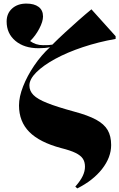

<svg xmlns="http://www.w3.org/2000/svg" viewBox="-20 -822 665 1071"><path d="M411 229 400 219Q429 186 441.5 159.5Q454 133 454 108Q454 81 442 63Q430 45 401.5 31Q373 17 321 4Q201 -28 143.5 -86Q86 -144 86 -234Q86 -282 109 -340.5Q132 -399 171 -456.5Q210 -514 259 -559Q246 -556 230.5 -554.5Q215 -553 195 -553Q115 -553 66 -594Q17 -635 17 -702Q17 -747 47.5 -774.5Q78 -802 127 -802Q171 -802 195.5 -783.5Q220 -765 220 -730Q220 -702 199 -662Q178 -622 148 -593Q179 -570 220 -570Q241 -570 250 -570.5Q259 -571 272 -573Q304 -605 342 -640Q380 -675 418.5 -709Q457 -743 490 -770L625 -620V-605Q529 -588 442 -559Q355 -530 288 -493.5Q221 -457 182.5 -418.5Q144 -380 144 -345Q144 -315 166.5 -292Q189 -269 243 -247.5Q297 -226 392 -200Q471 -179 516 -154.5Q561 -130 580.5 -96.5Q600 -63 600 -13Q600 56 549.5 120.5Q499 185 411 229Z"/></svg>

Font: Literata 72pt Black
Style: Regular
Weight: 900
Designer: Latin by Veronika Burian and Jose Scaglione. Greek by Irene Vlachou. Cyrillic by Vera Evstafieva.
Foundry: TypeTogether
Version: Version 3.002